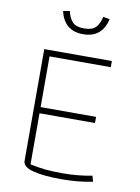

<svg xmlns="http://www.w3.org/2000/svg" viewBox="-91 -879 695 951"><g transform="rotate(10 256.5 -404.0)"><path d="M149 -812 182 -818Q190 -782 208 -763.5Q226 -745 266 -745Q306 -745 324 -763.5Q342 -782 350 -818L383 -812Q361 -716 266 -716Q171 -716 149 -812ZM90 -48V-610H430V-579H122V-324H401V-293H122V-36Q164 -27 200.5 -23.5Q237 -20 287 -20Q362 -20 434 -34L442 -5Q370 10 284 10Q197 10 143.5 -3.5Q90 -17 90 -48Z"/></g></svg>

Font: Athiti ExtraLight
Style: Regular
Weight: 275
Designer: CadsonDemak Team
Foundry: CadsonDemak
Version: Version 1.033